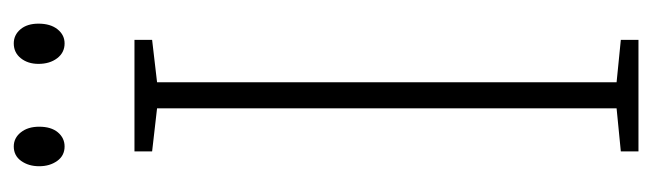

<svg xmlns="http://www.w3.org/2000/svg" viewBox="-346 -578 925 272"><g transform="rotate(-90 116.0 -442.5)"><path d="M195 0H37V-25L98 -31V-682L37 -689V-714H195V-689L135 -682V-31L195 -25ZM16 -849Q16 -864 23.5 -874.5Q31 -885 44 -885Q56 -885 64 -875Q72 -865 72 -849Q72 -832 64 -822.5Q56 -813 44 -813Q31 -813 23.5 -823.5Q16 -834 16 -849ZM161 -850Q161 -865 169 -875Q177 -885 190 -885Q202 -885 210 -875.5Q218 -866 218 -850Q218 -833 210 -823Q202 -813 190 -813Q177 -813 169 -823.5Q161 -834 161 -850Z"/></g></svg>

Font: Noto Sans Lao ExtraCondensed ExtraLight
Style: Regular
Weight: 200
Width: 2
Designer: Monotype Design Team
Foundry: Monotype Imaging Inc.
Version: Version 2.003; ttfautohint (v1.8.4.7-5d5b)